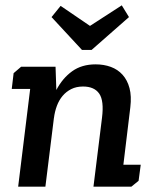

<svg xmlns="http://www.w3.org/2000/svg" viewBox="-20 -699 574 719"><path d="M59 -449H188L191 -362Q214 -406 250 -432Q286 -458 338 -458Q369 -458 395 -448.5Q421 -439 439 -419Q457 -399 465 -369Q473 -339 468 -297L442 -82H507L499 -22L472 0H330L362 -258Q370 -322 351.5 -348.5Q333 -375 291 -375Q266 -375 247 -365.5Q228 -356 214.5 -340Q201 -324 193 -302.5Q185 -281 182 -257V-258L150 0H48L93 -366H24L31 -425ZM173 -635 207 -677 317 -602 436 -679 463 -635 323 -512H287Z"/></svg>

Font: Zilla Slab SemiBold
Style: Regular
Weight: 600
Designer: Typotheque.com
Foundry: Typotheque type foundry
Version: Version 1.0; 2017